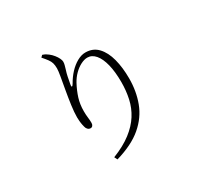

<svg xmlns="http://www.w3.org/2000/svg" viewBox="-180 -1025 1360 1316"><g transform="rotate(-30 500.0 -367.5)"><path d="M379 48Q468 13 526.5 -32Q585 -77 618.5 -130Q652 -183 665.5 -244.5Q679 -306 679 -374Q679 -455 664.5 -513.5Q650 -572 623 -604Q596 -636 560 -636Q536 -636 507.5 -621.5Q479 -607 453.5 -581.5Q428 -556 410 -523Q385 -476 370.5 -430Q356 -384 356 -329Q356 -300 359 -278Q362 -256 362 -234Q362 -221 355.5 -213Q349 -205 339 -205Q331 -205 323.5 -209Q316 -213 309 -226Q305 -236 301.5 -252.5Q298 -269 296.5 -286.5Q295 -304 295 -315Q295 -356 302.5 -410Q310 -464 319.5 -517.5Q329 -571 336.5 -614Q344 -657 344 -676Q344 -701 339 -718Q334 -735 321.5 -752Q309 -769 288 -793L302 -807Q317 -802 326 -797Q335 -792 345 -784Q362 -771 375.5 -754Q389 -737 396.5 -721Q404 -705 404 -695Q404 -681 400.5 -669Q397 -657 392 -639Q384 -615 379 -590.5Q374 -566 368 -533Q365 -518 370 -517Q375 -516 384 -531Q407 -572 436.5 -603.5Q466 -635 500 -654Q534 -673 566 -673Q626 -673 664 -632.5Q702 -592 720 -523.5Q738 -455 738 -369Q738 -268 705.5 -181.5Q673 -95 597.5 -30.5Q522 34 391 72Z"/></g></svg>

Font: Noto Serif SC ExtraLight Light
Style: Regular
Weight: 300
Version: Version 2.002-H1;hotconv 1.1.0;makeotfexe 2.6.0